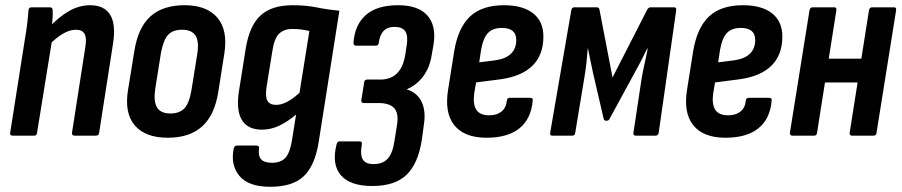

<svg xmlns="http://www.w3.org/2000/svg" viewBox="-20 -520 3456 736"><path d="M266 0Q255 0 256 -11L307 -339Q313 -375 304 -390.5Q295 -406 271 -406Q248 -406 222.5 -391.5Q197 -377 166 -346V-413Q205 -455 244.5 -477.5Q284 -500 325 -500Q380 -500 402.5 -463Q425 -426 413 -351L360 -11Q359 0 348 0ZM29 0Q17 0 19 -11L75 -367Q81 -401 84.5 -431Q88 -461 89 -480Q90 -492 101 -492H171Q182 -492 182 -480Q183 -463 180.5 -437.5Q178 -412 175 -394L180 -369L122 -11Q121 0 111 0Z M623 8Q537 8 496.5 -39.5Q456 -87 471 -177L495 -324Q509 -414 556.5 -457Q604 -500 688 -500Q772 -500 813 -452.5Q854 -405 840 -315L817 -169Q803 -79 755 -35.5Q707 8 623 8ZM633 -85Q669 -85 687.5 -105.5Q706 -126 714 -175L736 -312Q744 -361 729.5 -383.5Q715 -406 678 -406Q642 -406 624 -386Q606 -366 597 -317L575 -179Q568 -131 582 -108Q596 -85 633 -85Z M1102 -500Q1153 -500 1194.5 -491.5Q1236 -483 1281 -479L1202 22Q1188 113 1145.5 154.5Q1103 196 1016 196Q932 196 897.5 154Q863 112 876 49Q879 38 888 38H963Q975 38 973 49Q969 76 980.5 90Q992 104 1023 104Q1056 104 1073.5 85.5Q1091 67 1099 19L1115 -81Q1082 -53 1050 -38Q1018 -23 984 -23Q928 -23 906 -62Q884 -101 897 -177L922 -334Q936 -421 978.5 -460.5Q1021 -500 1102 -500ZM1038 -118Q1058 -118 1079.5 -129Q1101 -140 1128 -164L1166 -401Q1151 -405 1134 -407Q1117 -409 1101 -409Q1068 -409 1049.5 -390.5Q1031 -372 1024 -324L1002 -188Q996 -150 1005 -134Q1014 -118 1038 -118Z M1407 193Q1322 193 1286.5 151.5Q1251 110 1270 34Q1273 22 1281 22H1359Q1369 22 1367 34Q1360 73 1370.5 91Q1381 109 1412 109Q1447 109 1466 88.5Q1485 68 1492 21L1502 -42Q1509 -85 1491.5 -105Q1474 -125 1431 -125H1373Q1369 -125 1366.5 -128.5Q1364 -132 1365 -136L1376 -204Q1376 -209 1379 -212Q1382 -215 1386 -215H1438Q1477 -215 1501 -238Q1525 -261 1533 -307L1539 -346Q1545 -383 1533.5 -400Q1522 -417 1492 -417Q1465 -417 1450.5 -401.5Q1436 -386 1432 -356Q1432 -352 1429 -348.5Q1426 -345 1423 -345H1344Q1335 -345 1335 -357Q1340 -425 1382.5 -462.5Q1425 -500 1506 -500Q1583 -500 1618 -461Q1653 -422 1642 -350L1635 -310Q1628 -263 1603.5 -229Q1579 -195 1540 -178V-177Q1579 -165 1596 -130Q1613 -95 1605 -43L1597 16Q1583 107 1538.5 150Q1494 193 1407 193Z M1845 8Q1760 8 1721.5 -40Q1683 -88 1698 -178L1721 -323Q1736 -414 1782 -457Q1828 -500 1912 -500Q1984 -500 2023.5 -469Q2063 -438 2063 -380Q2063 -309 2021 -268Q1979 -227 1898 -216L1805 -204L1798 -163Q1792 -120 1806 -99Q1820 -78 1855 -78Q1884 -78 1902 -92Q1920 -106 1923 -134Q1924 -145 1934 -145H2012Q2024 -145 2022 -134Q2016 -64 1971 -28Q1926 8 1845 8ZM1817 -281 1880 -289Q1920 -295 1939.5 -315Q1959 -335 1959 -366Q1959 -390 1945 -401.5Q1931 -413 1904 -413Q1869 -413 1850.5 -393.5Q1832 -374 1824 -328Z M2097 0Q2087 0 2089 -11L2170 -481Q2172 -492 2182 -492H2268Q2276 -492 2278 -483L2328 -223L2461 -483Q2466 -492 2474 -492H2564Q2574 -492 2572 -480L2505 -11Q2503 0 2493 0H2417Q2407 0 2408 -10L2440 -222Q2445 -250 2451.5 -278.5Q2458 -307 2463 -334H2461Q2449 -309 2436 -284Q2423 -259 2410 -236L2317 -65Q2314 -57 2304 -57Q2296 -57 2294 -65L2254 -237Q2249 -259 2244 -284.5Q2239 -310 2234 -334H2233Q2231 -308 2228 -279.5Q2225 -251 2220 -222L2185 -11Q2184 0 2174 0Z M2761 8Q2676 8 2637.5 -40Q2599 -88 2614 -178L2637 -323Q2652 -414 2698 -457Q2744 -500 2828 -500Q2900 -500 2939.5 -469Q2979 -438 2979 -380Q2979 -309 2937 -268Q2895 -227 2814 -216L2721 -204L2714 -163Q2708 -120 2722 -99Q2736 -78 2771 -78Q2800 -78 2818 -92Q2836 -106 2839 -134Q2840 -145 2850 -145H2928Q2940 -145 2938 -134Q2932 -64 2887 -28Q2842 8 2761 8ZM2733 -281 2796 -289Q2836 -295 2855.5 -315Q2875 -335 2875 -366Q2875 -390 2861 -401.5Q2847 -413 2820 -413Q2785 -413 2766.5 -393.5Q2748 -374 2740 -328Z M3246 0Q3236 0 3237 -11L3311 -480Q3313 -492 3323 -492H3407Q3417 -492 3415 -480L3340 -11Q3339 0 3329 0ZM3018 0Q3007 0 3008 -11L3083 -480Q3085 -492 3095 -492H3178Q3188 -492 3186 -480L3112 -11Q3111 0 3101 0ZM3129 -204 3144 -295H3300L3286 -204Z"/></svg>

Font: Sofia Sans Condensed
Style: Bold Italic
Weight: 700
Italic angle: -9°
Version: Version 4.100